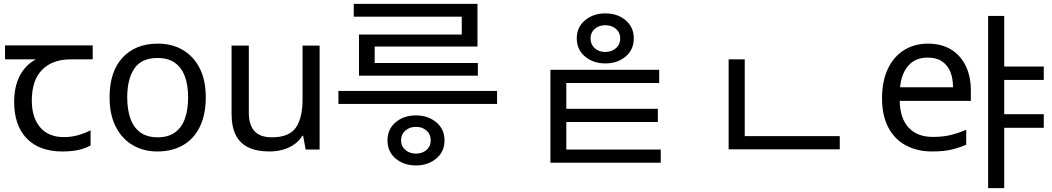

<svg xmlns="http://www.w3.org/2000/svg" viewBox="-20 -771 5423 990"><path d="M301 10Q183 10 118 -57Q53 -124 53 -245Q53 -325 82 -380.5Q111 -436 165 -465H6V-537H458V-465H345Q251 -465 197.5 -411.5Q144 -358 144 -252Q144 -165 187 -114.5Q230 -64 310 -64Q347 -64 381 -73.5Q415 -83 447 -99V-21Q418 -5 383 2.5Q348 10 301 10Z M1041 -269Q1041 -180 1010.5 -117.5Q980 -55 924 -22.5Q868 10 791 10Q720 10 664.5 -22.5Q609 -55 577 -117.5Q545 -180 545 -269Q545 -402 612 -474Q679 -546 794 -546Q867 -546 922.5 -513.5Q978 -481 1009.5 -419.5Q1041 -358 1041 -269ZM636 -269Q636 -206 652.5 -159.5Q669 -113 704 -88Q739 -63 793 -63Q847 -63 882 -88Q917 -113 933.5 -159.5Q950 -206 950 -269Q950 -333 933 -378Q916 -423 881.5 -447.5Q847 -472 792 -472Q710 -472 673 -418Q636 -364 636 -269Z M1628 -536V0H1556L1543 -71H1539Q1522 -43 1495 -25Q1468 -7 1436 1.5Q1404 10 1369 10Q1305 10 1261.5 -10.5Q1218 -31 1196 -74Q1174 -117 1174 -185V-536H1263V-191Q1263 -127 1292 -95Q1321 -63 1382 -63Q1471 -63 1505.5 -113Q1540 -163 1540 -257V-536Z M2125 82Q2062 82 2020 46.5Q1978 11 1978 -47Q1978 -105 2020 -140.5Q2062 -176 2125 -176Q2187 -176 2229.5 -140.5Q2272 -105 2272 -47Q2272 11 2229.5 46.5Q2187 82 2125 82ZM2125 21Q2158 21 2179.5 2Q2201 -17 2201 -47Q2201 -78 2179.5 -97.5Q2158 -117 2125 -117Q2092 -117 2070 -97.5Q2048 -78 2048 -47Q2048 -17 2070 2Q2092 21 2125 21ZM2543 -235H1725V-302H2543ZM2444 -381H1831V-593H2361V-707H2442V-531H1912V-446H2444ZM2442 -685H1804V-751H2442Z M3101 -702Q3164 -702 3206 -666.5Q3248 -631 3248 -573Q3248 -515 3206 -479.5Q3164 -444 3101 -444Q3039 -444 2996.5 -479.5Q2954 -515 2954 -573Q2954 -631 2996.5 -666.5Q3039 -702 3101 -702ZM3101 -641Q3068 -641 3046.5 -622Q3025 -603 3025 -573Q3025 -542 3046.5 -522.5Q3068 -503 3101 -503Q3134 -503 3156 -522.5Q3178 -542 3178 -573Q3178 -603 3156 -622Q3134 -641 3101 -641ZM2818 -411H3379V-343H2900V35H2818ZM2818 0H3387V68H2818ZM2837 -210H3372V-142H2837Z M3737 -69H4310V-1H3737ZM3737 -465H3820V-43H3737Z M4765 -546Q4834 -546 4883.5 -516Q4933 -486 4959.5 -431.5Q4986 -377 4986 -304V-251H4619Q4621 -160 4665.5 -112.5Q4710 -65 4790 -65Q4841 -65 4880.5 -74.5Q4920 -84 4962 -102V-25Q4921 -7 4881 1.5Q4841 10 4786 10Q4710 10 4651.5 -21Q4593 -52 4560.5 -113.5Q4528 -175 4528 -264Q4528 -352 4557.5 -415Q4587 -478 4640.5 -512Q4694 -546 4765 -546ZM4764 -474Q4701 -474 4664.5 -433.5Q4628 -393 4621 -321H4894Q4894 -367 4880 -401Q4866 -435 4837.5 -454.5Q4809 -474 4764 -474Z M5133 -428H5362V-359H5133ZM5133 -182H5362V-112H5133ZM5075 -689H5158V199H5075Z"/></svg>

Font: korean25
Style: Book
Weight: 400
Designer: Jelle Bosma - Monotype Design Team
Foundry: Monotype Imaging Inc.
Version: Version 2.003